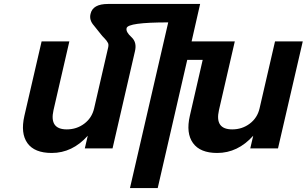

<svg xmlns="http://www.w3.org/2000/svg" viewBox="-20 -749 1548 969"><path d="M1076 23Q990 23 954 -27Q918 -77 938 -164L1003 -447H925L776 200H636L829 -636Q625 -636 619 -607Q614 -588 644 -561Q672 -535 661 -490L548 0H408L423 -64Q345 23 241 23Q154 23 118.5 -26.5Q83 -76 103 -164L190 -540H330L250 -193Q228 -96 317 -96Q367 -96 405.5 -125Q444 -154 455 -202L526 -510Q529 -524 525 -532Q519 -544 507 -556Q494 -569 490 -575L454 -620Q429 -648 437 -679Q448 -729 525 -729H990L947 -540H1165L1085 -193Q1063 -96 1152 -96Q1202 -96 1240.5 -125Q1279 -154 1290 -202L1368 -540H1508L1383 0H1243L1258 -64Q1180 23 1076 23Z"/></svg>

Font: Miedinger
Style: Bold-Italic
Weight: 700
Italic angle: -13°
Version: Version 001.000